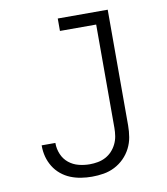

<svg xmlns="http://www.w3.org/2000/svg" viewBox="-83 -805 766 882"><g transform="rotate(-10 300.0 -363.5)"><path d="M275 8Q250 8 224.5 4Q199 0 175.5 -9.5Q152 -19 132 -35.5Q112 -52 98.5 -74Q85 -96 78.5 -120.5Q72 -145 72 -171Q72 -172 72 -172.5Q72 -173 72 -174H136Q136 -173 136 -172.5Q136 -172 136 -172Q136 -146 146.5 -121Q157 -96 177.5 -79.5Q198 -63 223.5 -56.5Q249 -50 275 -50Q294 -50 313 -53.5Q332 -57 349 -66Q366 -75 379 -89Q392 -103 400.5 -120.5Q409 -138 412 -157Q415 -176 415 -195V-677H246V-735H479V-195Q479 -168 474.5 -141Q470 -114 457.5 -89.5Q445 -65 425.5 -45.5Q406 -26 381.5 -13.5Q357 -1 330 3.5Q303 8 275 8Z"/></g></svg>

Font: Iosevka Curly Slab LtEx
Style: Regular
Weight: 300
Width: 7
Monospace: yes
Designer: Belleve Invis
Foundry: Belleve Invis
Version: Version 11.1.0; ttfautohint (v1.8.3)